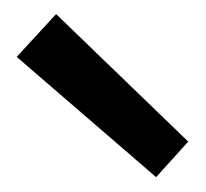

<svg xmlns="http://www.w3.org/2000/svg" viewBox="-20 -881 288 269"><path d="M198.7 -632.8 3.4 -801.3 58.6 -861.3 243.7 -682.6Z"/></svg>

Font: Duru Sans
Style: Regular
Weight: 400
Designer: Onur Yazõcõgil
Foundry: Onur Yazõcõgil
Version: Version 1.002